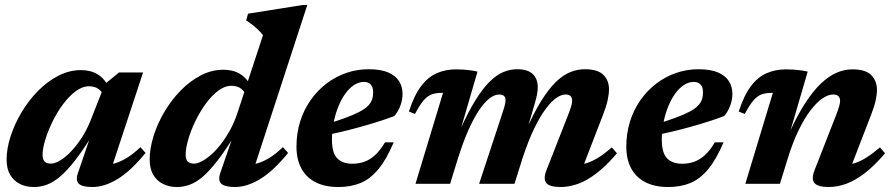

<svg xmlns="http://www.w3.org/2000/svg" viewBox="-20 -738 3586 771"><path d="M293 -43 348 -204.5H356.5Q315 -137 281.8 -94.2Q248.5 -51.5 220.5 -28.2Q192.5 -5 167.2 4Q142 13 116 13Q85 13 60.2 0.8Q35.5 -11.5 21 -35.8Q6.5 -60 6.5 -97Q6.5 -141 22.5 -190.5Q38.5 -240 66.5 -287Q94.5 -334 132.2 -372.5Q170 -411 214.2 -433.8Q258.5 -456.5 305.5 -456.5Q344 -456.5 372 -439.5Q400 -422.5 421 -383.5L398 -350Q391.5 -368.5 376.5 -380Q361.5 -391.5 337.5 -391.5Q310.5 -391.5 283.8 -371.5Q257 -351.5 233 -319.2Q209 -287 190.8 -249.5Q172.5 -212 161.8 -176.8Q151 -141.5 151 -116.5Q151 -97.5 159.2 -89.2Q167.5 -81 184.5 -81Q200.5 -81 221.8 -93.8Q243 -106.5 265 -129.5Q287 -152.5 307.2 -183.5Q327.5 -214.5 342 -250L401.5 -401L458 -447H554.5L419 -36L397 -75.5Q420.5 -75.5 443.8 -82.8Q467 -90 491.8 -105.5Q516.5 -121 544 -147L564.5 -124Q505.5 -51.5 452.5 -19.2Q399.5 13 351 13Q311 13 296.8 0Q282.5 -13 293 -43Z M970 -351.5Q963 -370 948.2 -381.8Q933.5 -393.5 909.5 -393.5Q882 -393.5 855.5 -373.2Q829 -353 805.5 -320.5Q782 -288 764 -250.5Q746 -213 735.8 -177.5Q725.5 -142 725.5 -117Q725.5 -97.5 733.8 -89.2Q742 -81 759 -81Q772 -81 789.8 -90Q807.5 -99 827.5 -116.5Q847.5 -134 867 -159Q886.5 -184 904 -216Q921.5 -248 934 -286L1036 -596.5Q1027.5 -608 1016.2 -618.8Q1005 -629.5 992.8 -639Q980.5 -648.5 968.5 -656L976 -683L1195.5 -718H1214L991.5 -36L969 -75.5Q992.5 -75.5 1016 -82.8Q1039.5 -90 1064.2 -105.5Q1089 -121 1116 -147L1137 -124Q1078 -51.5 1025 -19.2Q972 13 923.5 13Q883.5 13 869 0Q854.5 -13 864.5 -43L920 -204.5H928.5Q887 -136.5 854 -93.8Q821 -51 793.8 -28Q766.5 -5 741.2 4Q716 13 690.5 13Q659.5 13 634.8 0.8Q610 -11.5 595.5 -36Q581 -60.5 581 -97.5Q581 -141.5 596.5 -191.2Q612 -241 639.8 -288.2Q667.5 -335.5 705 -374Q742.5 -412.5 786.2 -435.2Q830 -458 877.5 -458Q916 -458 944 -441Q972 -424 993 -385.5Z M1441 -409Q1420.5 -409 1401.2 -396.2Q1382 -383.5 1366 -361Q1350 -338.5 1338.2 -309Q1326.5 -279.5 1319.8 -245.8Q1313 -212 1313 -177Q1313 -124 1334.2 -102.2Q1355.5 -80.5 1394.5 -80.5Q1421 -80.5 1443.2 -88.5Q1465.5 -96.5 1486 -115Q1506.5 -133.5 1526 -166.5H1561Q1531.5 -97 1498.8 -57.8Q1466 -18.5 1427 -2.8Q1388 13 1339 13Q1285 13 1247.2 -6.2Q1209.5 -25.5 1190 -62Q1170.5 -98.5 1170.5 -149.5Q1170.5 -202.5 1185.2 -249.8Q1200 -297 1227 -335.5Q1254 -374 1290.5 -402Q1327 -430 1370.2 -445Q1413.5 -460 1460.5 -460Q1509.5 -460 1539.5 -446.8Q1569.5 -433.5 1583 -411.2Q1596.5 -389 1596.5 -361Q1596.5 -337.5 1587.8 -313.8Q1579 -290 1563.5 -272Q1532 -260 1497 -249Q1462 -238 1425.2 -227.8Q1388.5 -217.5 1351.5 -208.8Q1314.5 -200 1278.5 -192.5L1280.5 -236.5Q1331.5 -251.5 1366.5 -264.5Q1401.5 -277.5 1423.8 -289.2Q1446 -301 1457.8 -313Q1469.5 -325 1474 -338.2Q1478.5 -351.5 1478.5 -367Q1478.5 -380.5 1474.2 -389.8Q1470 -399 1462 -404Q1454 -409 1441 -409Z M2309 -37.5 2287.5 -75.5Q2311.5 -75.5 2334.5 -82.5Q2357.5 -89.5 2382.8 -105.2Q2408 -121 2437 -146L2457.5 -122.5Q2416 -73.5 2377.2 -43.5Q2338.5 -13.5 2302.2 -0.2Q2266 13 2231 13Q2188 13 2174.2 -2.8Q2160.5 -18.5 2174 -53.5L2262.5 -279.5Q2271 -301 2274.2 -313Q2277.5 -325 2277.5 -333.5Q2277.5 -345 2271.5 -351.8Q2265.5 -358.5 2250.5 -358.5Q2234 -358.5 2213.8 -344.5Q2193.5 -330.5 2171 -300.2Q2148.5 -270 2125.2 -222Q2102 -174 2079.5 -106.5L2046 0H1904L1997.5 -284Q2002.5 -298.5 2005.2 -308.2Q2008 -318 2009 -324.5Q2010 -331 2010 -335.5Q2010 -347 2003.8 -352.8Q1997.5 -358.5 1984 -358.5Q1966 -358.5 1945.5 -342.8Q1925 -327 1903.5 -295Q1882 -263 1860.5 -214.5Q1839 -166 1818.5 -100.5L1787.5 0H1648.5L1759 -365Q1757.5 -365 1755.8 -365Q1754 -365 1752 -365Q1730.5 -365 1713.8 -359Q1697 -353 1681.2 -335Q1665.5 -317 1646.5 -280.5L1622 -290Q1643 -355.5 1671 -392.2Q1699 -429 1734.2 -444.2Q1769.5 -459.5 1811.5 -459.5Q1828 -459.5 1841.2 -458.5Q1854.5 -457.5 1868 -455.8Q1881.5 -454 1897.5 -450.5L1826 -205V-212.5Q1859 -287 1889 -335.2Q1919 -383.5 1947 -410.8Q1975 -438 2002 -449Q2029 -460 2056 -460Q2099 -460 2119.2 -440.8Q2139.5 -421.5 2139.5 -387Q2139.5 -373 2136 -356Q2132.5 -339 2126 -317.5L2094 -208H2089.5Q2122 -282 2152.2 -331Q2182.5 -380 2211.5 -408.2Q2240.5 -436.5 2269.5 -448.2Q2298.5 -460 2328.5 -460Q2380 -460 2402.8 -437.5Q2425.5 -415 2425.5 -379.5Q2425.5 -360.5 2420 -335.2Q2414.5 -310 2401.5 -277Z M2765.5 -409Q2745 -409 2725.8 -396.2Q2706.5 -383.5 2690.5 -361Q2674.5 -338.5 2662.8 -309Q2651 -279.5 2644.2 -245.8Q2637.5 -212 2637.5 -177Q2637.5 -124 2658.8 -102.2Q2680 -80.5 2719 -80.5Q2745.5 -80.5 2767.8 -88.5Q2790 -96.5 2810.5 -115Q2831 -133.5 2850.5 -166.5H2885.5Q2856 -97 2823.2 -57.8Q2790.5 -18.5 2751.5 -2.8Q2712.5 13 2663.5 13Q2609.5 13 2571.8 -6.2Q2534 -25.5 2514.5 -62Q2495 -98.5 2495 -149.5Q2495 -202.5 2509.8 -249.8Q2524.5 -297 2551.5 -335.5Q2578.5 -374 2615 -402Q2651.5 -430 2694.8 -445Q2738 -460 2785 -460Q2834 -460 2864 -446.8Q2894 -433.5 2907.5 -411.2Q2921 -389 2921 -361Q2921 -337.5 2912.2 -313.8Q2903.5 -290 2888 -272Q2856.5 -260 2821.5 -249Q2786.5 -238 2749.8 -227.8Q2713 -217.5 2676 -208.8Q2639 -200 2603 -192.5L2605 -236.5Q2656 -251.5 2691 -264.5Q2726 -277.5 2748.2 -289.2Q2770.5 -301 2782.2 -313Q2794 -325 2798.5 -338.2Q2803 -351.5 2803 -367Q2803 -380.5 2798.8 -389.8Q2794.5 -399 2786.5 -404Q2778.5 -409 2765.5 -409Z M2971 -280.5 2946.5 -290Q2967.5 -355.5 2995.5 -392.2Q3023.5 -429 3058.8 -444.2Q3094 -459.5 3136 -459.5Q3152.5 -459.5 3166 -458.5Q3179.5 -457.5 3193.2 -455.8Q3207 -454 3223.5 -450.5L3150.5 -201L3151 -207.5Q3182.5 -276.5 3213.8 -324.5Q3245 -372.5 3276.2 -402.2Q3307.5 -432 3339 -445.8Q3370.5 -459.5 3403 -459.5Q3456 -459.5 3478.8 -436.2Q3501.5 -413 3501.5 -377Q3501.5 -358 3496 -333.2Q3490.5 -308.5 3478 -277L3385.5 -37.5L3364 -75.5Q3388 -75.5 3411 -82.5Q3434 -89.5 3459 -105.2Q3484 -121 3513.5 -146L3534 -122.5Q3492.5 -73.5 3453.8 -43.5Q3415 -13.5 3378.8 -0.2Q3342.5 13 3307 13Q3264.5 13 3250.8 -2.8Q3237 -18.5 3250.5 -53.5L3338.5 -278.5Q3346.5 -300 3350 -312.2Q3353.5 -324.5 3353.5 -333.5Q3353.5 -344.5 3347 -351.5Q3340.5 -358.5 3325 -358.5Q3305.5 -358.5 3282.2 -342.5Q3259 -326.5 3234.5 -294.5Q3210 -262.5 3186.5 -214Q3163 -165.5 3143 -100.5L3112 0H2973L3083.5 -365Q3082 -365 3080.2 -365Q3078.5 -365 3076.5 -365Q3055 -365 3038.2 -359Q3021.5 -353 3005.8 -335Q2990 -317 2971 -280.5Z"/></svg>

Font: Newsreader 16pt 16pt
Style: Bold Italic
Weight: 700
Italic angle: -17°
Version: Version 1.003